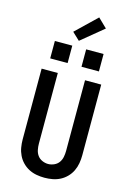

<svg xmlns="http://www.w3.org/2000/svg" viewBox="-170 -1274 939 1363"><g transform="rotate(15 300.0 -592.0)"><path d="M300 8Q270 8 240.5 2.5Q211 -3 185 -16.5Q159 -30 138 -51.5Q117 -73 104 -100Q91 -127 86 -156.5Q81 -186 81 -215V-735H200V-215Q200 -193 204.5 -170.5Q209 -148 222 -130Q235 -112 256.5 -102.5Q278 -93 300 -93Q322 -93 343.5 -102.5Q365 -112 378 -130Q391 -148 395.5 -170.5Q400 -193 400 -215V-735H519V-215Q519 -186 514 -156.5Q509 -127 496 -100Q483 -73 462 -51.5Q441 -30 415 -16.5Q389 -3 359.5 2.5Q330 8 300 8ZM479 -821H351V-949H479ZM121 -821V-949H249V-821ZM285 -994 230 -1046 382 -1192 448 -1128Z"/></g></svg>

Font: Iosevka SS04 Extended
Style: Bold
Weight: 700
Width: 7
Monospace: yes
Designer: Belleve Invis
Foundry: Belleve Invis
Version: Version 19.0.0; ttfautohint (v1.8.4)